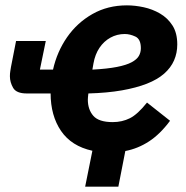

<svg xmlns="http://www.w3.org/2000/svg" viewBox="-20 -557 693 717"><path d="M448 7 422 140H298L325 6Q247 -11 208 -68Q169 -125 169 -209Q169 -218 169.5 -227.5Q170 -237 171 -247L203 -208H80Q41 -208 29 -229Q17 -250 17 -272Q17 -283 18.5 -291.5Q20 -300 21 -307L40 -404H151L129 -297H178Q193 -364 230.5 -418Q268 -472 325 -504.5Q382 -537 454 -537Q484 -537 516.5 -530Q549 -523 577.5 -506.5Q606 -490 624 -462Q642 -434 642 -391Q642 -359 630 -331.5Q618 -304 593 -282Q568 -260 528.5 -244.5Q489 -229 435 -219.5Q381 -210 310 -208Q309 -199 308.5 -194Q308 -189 308 -185Q308 -148 328.5 -124.5Q349 -101 401 -101Q436 -101 465 -115.5Q494 -130 529 -174L615 -106Q578 -56 536.5 -29Q495 -2 448 7ZM446 -430Q417 -430 392.5 -416.5Q368 -403 351.5 -378.5Q335 -354 329 -320L325 -297Q381 -300 416.5 -307Q452 -314 471.5 -324.5Q491 -335 498.5 -348Q506 -361 506 -377Q506 -411 485.5 -420.5Q465 -430 446 -430Z"/></svg>

Font: IBM Plex Sans
Style: Bold Italic
Weight: 700
Italic angle: -11.31°
Designer: Mike Abbink, Paul van der Laan, Pieter van Rosmalen
Foundry: Bold Monday
Version: Version 3.201